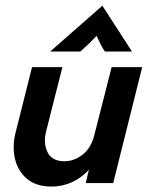

<svg xmlns="http://www.w3.org/2000/svg" viewBox="-20 -658 531 690"><path d="M166 12.5Q109.7 12.5 76.7 -15.6Q43.8 -43.8 33.7 -87.8Q23.6 -131.9 36.1 -181.9L95.1 -416.7H204.2L145.1 -183.3Q135.4 -141 151.4 -109.7Q167.4 -78.5 211.8 -78.5Q245.8 -78.5 276.7 -102.1Q307.6 -125.7 319.4 -174.3L381.2 -416.7H491L386.8 0H288.2L299.3 -47.9Q271.5 -17.4 236.8 -2.4Q202.1 12.5 166 12.5ZM160.4 -472.9 347.9 -637.5 454.2 -472.9H356.9Q347.9 -486.1 341.3 -499.3Q334.7 -512.5 327.1 -529.2Q311.1 -512.5 297.6 -499.3Q284 -486.1 268.8 -472.9Z"/></svg>

Font: Afacad SemiBold
Style: Italic
Weight: 600
Italic angle: -14°
Designer: Kristian Moeller
Foundry: Dicotype
Version: Version 1.000